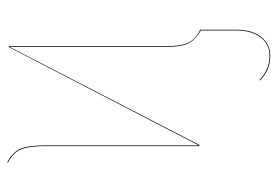

<svg xmlns="http://www.w3.org/2000/svg" viewBox="-136 -426 754 521"><g transform="rotate(-90 240.5 -165.0)"><path d="M376 -95.2Q376 -52.2 385 -31.7Q394 -11.2 420.9 2V97.2Q420.9 142.6 401.4 167.2Q381.8 191.9 350.1 191.9Q311 191.9 283.2 164.1L284.2 162.1Q312 189.9 350.1 189.9Q381.3 189.9 400.1 165.8Q418.9 141.6 418.9 97.2V3.4Q392.1 -11.7 383.1 -31.7Q374 -51.8 374 -95.2V-515.1L107.9 0L105 -1V-420.9Q105 -464.4 95.7 -485.6Q86.4 -506.8 60.1 -520L61 -522Q88.4 -507.3 97.7 -486.3Q106.9 -465.3 106.9 -420.9V-2L374 -518.1L376 -517.1Z"/></g></svg>

Font: Fira Sans Compressed Two
Style: Regular
Weight: 100
Width: 1
Designer: Carrois Corporate & Edenspiekermann AG
Foundry: Carrois Corporate GbR & Edenspiekermann AG
Version: Version 4.203;PS 004.203;hotconv 1.0.88;makeotf.lib2.5.64775